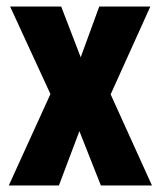

<svg xmlns="http://www.w3.org/2000/svg" viewBox="-20 -570 494 590"><path d="M135 -281 11 -550H168L228 -394L285 -550H442L320 -280L447 0H290L224 -167L161 0H7Z"/></svg>

Font: Noto Sans Hebrew ExtraCondensed ExtraBold
Style: Regular
Weight: 800
Width: 2
Designer: Monotype Design Team
Foundry: Monotype Imaging Inc.
Version: Version 2.004; ttfautohint (v1.8.4.7-5d5b)